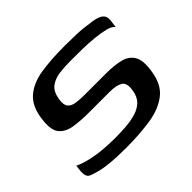

<svg xmlns="http://www.w3.org/2000/svg" viewBox="-104 -539 677 677"><g transform="rotate(-45 235.0 -200.0)"><path d="M180 4Q161 4 135 3Q109 2 83.5 -1.5Q58 -5 38 -12Q25 -15 18 -20Q11 -25 9.5 -37.5Q8 -50 12 -76Q35 -65 65.5 -58.5Q96 -52 126 -50Q156 -48 178 -48Q205 -48 232 -50Q259 -52 282.5 -59Q306 -66 321 -81Q336 -96 340 -122Q346 -157 329 -167Q312 -177 280 -177H175Q136 -177 103 -182Q70 -187 53 -208Q36 -229 43 -279Q50 -334 81 -361Q112 -388 162.5 -396Q213 -404 281 -404Q305 -404 338.5 -403Q372 -402 400 -397Q423 -395 437 -389.5Q451 -384 456.5 -374.5Q462 -365 459 -346L456 -323Q449 -334 428 -339.5Q407 -345 378 -348Q349 -351 317.5 -351.5Q286 -352 259 -352Q229 -352 202.5 -348.5Q176 -345 158 -331Q140 -317 135 -285Q131 -260 139.5 -249Q148 -238 166 -235Q184 -232 207 -232H317Q356 -232 385.5 -225Q415 -218 429 -195Q443 -172 435 -123Q427 -67 392.5 -40Q358 -13 303.5 -4.5Q249 4 180 4Z"/></g></svg>

Font: Genos Thin Medium
Style: Italic
Weight: 500
Italic angle: -8°
Version: Version 1.010